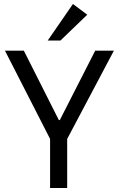

<svg xmlns="http://www.w3.org/2000/svg" viewBox="-20 -946 598 966"><path d="M318 0H232V-247L5 -691H100L276 -342H281L459 -691H553L318 -247ZM284 -742H220L347 -926L419 -872Z"/></svg>

Font: Average Sans
Style: Regular
Weight: 400
Designer: Eduardo Rodriguez Tunni
Foundry: Eduardo Rodriguez Tunni
Version: Version 1.002